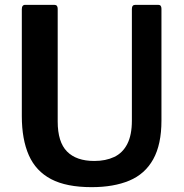

<svg xmlns="http://www.w3.org/2000/svg" viewBox="-20 -762 757 792"><path d="M646 -265Q646 -166 612 -105Q578 -44 513.5 -17Q449 10 358 10Q254 10 191 -23Q128 -56 99 -121.5Q70 -187 70 -283V-724Q70 -742 84 -742H204Q218 -742 218 -726V-261Q218 -176 256.5 -137Q295 -98 369 -98Q416 -98 451 -114.5Q486 -131 505 -168Q524 -205 524 -264V-725Q524 -742 538 -742H633Q646 -742 646 -726V-265Z"/></svg>

Font: Libre Franklin Thin SemiBold
Style: Regular
Weight: 600
Version: Version 3.000